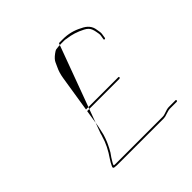

<svg xmlns="http://www.w3.org/2000/svg" viewBox="-151 -760 886 886"><g transform="rotate(-45 292.5 -317.0)"><path d="M184.4 -179C183.6 -174.3 182.2 -169.3 180 -164C171.7 -133.2 155.5 -100.6 131.6 -66.2C125.6 -57.7 120 -47.6 114.7 -36C111.6 -29.3 113 -25.5 118.9 -24.5C124.7 -23.5 130 -23 134.6 -23H440.6C446.6 -23 455 -25 465.8 -29C476.5 -33 486.4 -35 495.5 -35H536.5C539.2 -35 540.8 -36.5 541.3 -39.5C541.7 -42.5 540.6 -44 538 -44H493.5C485.8 -44 474 -41 458 -35C452.7 -33 447.4 -32 442.1 -32H136.1C132.1 -32 128.5 -32.2 125.3 -32.5C122.1 -32.8 124.2 -38.8 131.5 -50.5C134.6 -55.5 138 -61 141.6 -67C151.4 -79.4 159.1 -91.8 165 -104C168.5 -111.3 171.4 -117.3 173.8 -122C176.2 -126.7 179.8 -135.4 184.5 -148.2C189.2 -161 192.1 -171.3 193.4 -179L200.6 -212L214 -297H424C427.4 -297 429.3 -298.5 429.8 -301.5C430.2 -304.5 428.8 -306 425.5 -306H215.5L243.5 -483C246.8 -503.7 252.3 -522 260.2 -538C262.2 -542 265.3 -548.9 269.6 -558.8C273.8 -568.6 282.9 -578.7 296.8 -589C304 -594.3 309.3 -597.7 312.9 -599C323.2 -601 336.5 -602 352.8 -602H368.3C373.7 -602 378.9 -601.3 384 -600C412.6 -596.8 441.2 -587.8 469.7 -573C483.8 -565.7 492.9 -556.6 496.9 -545.5C499.5 -538.5 501.2 -532.5 502 -527.5L504.7 -512.5C505.5 -507.5 505.7 -503.3 505.2 -500L501.7 -478C501.3 -475.3 502.6 -474 505.6 -474C508.6 -474 510.3 -475.3 510.7 -478L514.2 -500C515.2 -506.4 514.2 -516.8 511.1 -531C507.9 -556 492.5 -574.7 465 -587C435.5 -603 403.8 -611 369.8 -611H343.8ZM343.8 -599Z"/></g></svg>

Font: Proton
Style: LitIt
Weight: 500
Version: Version 1.017